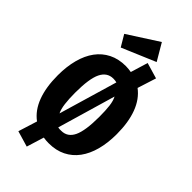

<svg xmlns="http://www.w3.org/2000/svg" viewBox="-340 -1069 1280 1280"><g transform="rotate(45 300.0 -429.0)"><path d="M578 -347Q578 -264 560 -197Q542 -130 507 -82.5Q472 -35 420 -9Q368 17 300 17Q286 17 274 16Q262 15 250 13L212 136L100 103L142 -31Q82 -75 52 -155Q22 -235 22 -347Q22 -429 40 -496.5Q58 -564 93 -611.5Q128 -659 180 -685Q232 -711 300 -711Q314 -711 326.5 -709.5Q339 -708 351 -706L388 -828L500 -795L458 -663Q518 -618 548 -538Q578 -458 578 -347ZM186 -347Q186 -287 191.5 -244Q197 -201 210 -175L332 -589Q319 -593 300 -593Q242 -593 214 -536Q186 -479 186 -347ZM414 -347Q414 -406 409 -447Q404 -488 390 -514L270 -103Q277 -101 284 -101H300Q359 -101 386.5 -158.5Q414 -216 414 -347ZM140 -855 356 -994 426 -875 188 -774Z"/></g></svg>

Font: Qzxlaeiskcpccdgjqmyffctclhy
Style: Regular
Weight: 700
Monospace: yes
Designer: Carrois Corporate & Edenspiekermann
Foundry: Carrois Corporate GbR & Edenspiekermann AG
Version: Version 2.001